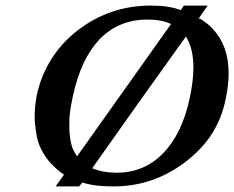

<svg xmlns="http://www.w3.org/2000/svg" viewBox="-20 -657 838 687"><path d="M723 -637 691 -591 698 -589Q710 -581 721 -572.5Q732 -564 742 -553Q798 -493 798 -395Q798 -351 787 -300Q773 -233 738 -178Q703 -123 644 -78Q529 10 386 10Q354 10 327 7Q300 4 275 -4L263 10H179L209 -32Q195 -41 181.5 -53.5Q168 -66 156 -79Q120 -124 112 -167.5Q104 -211 104 -240Q104 -277 112 -318Q127 -387 163.5 -445Q200 -503 256 -547Q372 -637 519 -637Q536 -637 553 -636Q570 -635 585 -632Q605 -629 627 -621L638 -637ZM592 -571Q559 -587 508 -587Q405 -587 337.5 -517.5Q270 -448 241 -314Q229 -257 228.5 -232.5Q228 -208 228 -206Q228 -161 239 -128Q242 -121 246.5 -112.5Q251 -104 256 -98ZM645 -526Q559 -406 477 -291Q395 -176 310 -55Q348 -39 398 -39Q496 -39 564 -109Q632 -179 659 -307Q672 -368 672 -416Q672 -478 650 -518Z"/></svg>

Font: New Athena Unicode
Style: Bold Italic
Weight: 700
Designer: J. Rusten 1997; rev. by R. Hancock 2001, 2002, rev. by D. Mastronarde 2002-2021
Foundry: Society for Classical Studies (formerly American Philological Association)
Version: Version 5.008